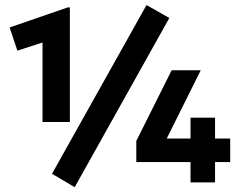

<svg xmlns="http://www.w3.org/2000/svg" viewBox="-20 -740 979 779"><path d="M152.5 -245V-567.5L50.5 -534.5L19 -628.5L255 -710H263.5V-245ZM753 0V-82.5H533V-168L676.5 -455H794.5L656.5 -178H753V-262.5H852.5V-178H914V-82.5H852.5V0ZM283 19.5 191 -35 574.5 -719.5 667 -667Z"/></svg>

Font: Geologica Thin Roman ExtraBold
Style: Regular
Weight: 800
Version: Version 1.010;gftools[0.9.28]